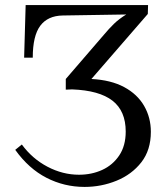

<svg xmlns="http://www.w3.org/2000/svg" viewBox="-20 -720 653 756"><path d="M389 -583Q409 -607 428.5 -626Q448 -645 477 -663L227 -659Q168 -658 138.5 -618.5Q109 -579 109 -493H75L81 -700H563L562 -665L340 -409Q417 -405 469 -377Q521 -349 547.5 -303Q574 -257 574 -201Q574 -129 536.5 -81Q499 -33 439 -8.5Q379 16 313 16Q233 16 163 -20Q93 -56 40 -130L66 -151Q107 -95 167 -63.5Q227 -32 291 -32Q341 -32 382.5 -51Q424 -70 449.5 -108Q475 -146 475 -202Q475 -283 423 -323.5Q371 -364 264 -368L239 -367V-409Z"/></svg>

Font: Lora
Style: Regular
Weight: 400
Designer: Olga Karpushina, Alexei Vanyashin (Cyrillic)
Foundry: Cyreal
Version: Version 3.005; ttfautohint (v1.8.4.7-5d5b)